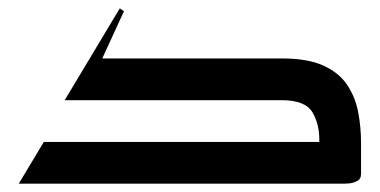

<svg xmlns="http://www.w3.org/2000/svg" viewBox="-20 -440 910 460"><path d="M25 0 85 -100H745Q746 -142 728.5 -171Q711 -200 655 -200H135L267 -420L277 -413L225 -300H655Q717 -300 754.5 -283Q792 -266 811.5 -237Q831 -208 838 -172Q845 -136 845 -97.5Q845 -59 845 -23Q845 -11 835 -6Q825 -1 815 -0.5Q805 0 805 0Z"/></svg>

Font: Reem Kufi
Style: Regular
Weight: 400
Designer: Khaled Hosny
Version: Version 1.6